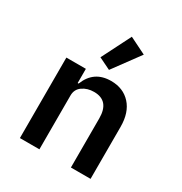

<svg xmlns="http://www.w3.org/2000/svg" viewBox="-184 -932 1008 1066"><g transform="rotate(30 320.0 -399.0)"><path d="M96 0V-516H221V-425H227Q267 -528 377 -528Q455 -528 502 -476.5Q549 -425 549 -333V0H423V-315Q423 -428 325 -428Q283 -428 252 -406.5Q221 -385 221 -345V0ZM335 -575 259 -612 353 -798 460 -745Z"/></g></svg>

Font: Writer SemiBold
Style: Regular
Weight: 600
Monospace: yes
Designer: Mike Abbink, Paul van der Laan, Pieter van Rosmalen
Foundry: Bold Monday
Version: Version 2.001 2020